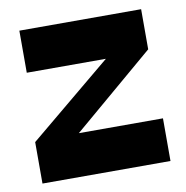

<svg xmlns="http://www.w3.org/2000/svg" viewBox="-63 -561 602 621"><g transform="rotate(-10 238.0 -250.0)"><path d="M27.8 0V-136.2L299.8 -361.8H40V-500H439.9V-368.2L171.9 -140.1H448.2V0Z"/></g></svg>

Font: Apfel Grotezk
Style: Bold
Weight: 700
Designer: Luigi Gorlero
Foundry: Collletttivo
Version: Version 2.000;FEAKit 1.0